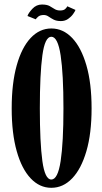

<svg xmlns="http://www.w3.org/2000/svg" viewBox="-20 -840 462 870"><path d="M212.5 11Q159.5 11 119 -31.8Q78.5 -74.5 55.8 -155Q33 -235.5 33 -349Q33 -463 55.8 -544Q78.5 -625 119 -668Q159.5 -711 212.5 -711Q266 -711 307 -668Q348 -625 371.5 -544Q395 -463 395 -349Q395 -235.5 371.5 -155Q348 -74.5 307 -31.8Q266 11 212.5 11ZM212.5 -26.5Q242 -26.5 254.8 -110.2Q267.5 -194 267.5 -349Q267.5 -504.5 254.8 -589Q242 -673.5 212.5 -673.5Q183.5 -673.5 172 -589Q160.5 -504.5 160.5 -349Q160.5 -194 172 -110.2Q183.5 -26.5 212.5 -26.5ZM256 -744.5Q236 -744.5 223 -751.2Q210 -758 200 -765Q190 -772 178.5 -772Q161.5 -772 153 -764.5Q144.5 -757 142 -752.5L104.5 -767.5Q108.5 -780.5 126.5 -800Q144.5 -819.5 170 -819.5Q192 -819.5 204.5 -812.8Q217 -806 227.2 -799.2Q237.5 -792.5 252.5 -792.5Q268.5 -792.5 275.8 -799.5Q283 -806.5 285 -811.5L322 -795Q320 -788.5 311.2 -776.2Q302.5 -764 288.5 -754.2Q274.5 -744.5 256 -744.5Z"/></svg>

Font: Imbue 10pt
Style: Bold
Weight: 700
Designer: Tyler Finck
Foundry: Etcetera Type Company
Version: Version 1.102; ttfautohint (v1.8.3)